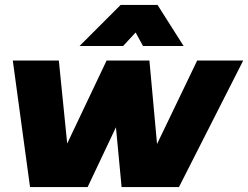

<svg xmlns="http://www.w3.org/2000/svg" viewBox="-20 -760 1008 780"><path d="M781 -514H968L707 0H474L451 -243L336 0H102L32 -514H219L253 -177L413 -514H587L618 -175ZM726 -573H561L531 -628L480 -573H303L470 -740H620Z"/></svg>

Font: Livvic Black
Style: Italic
Weight: 900
Italic angle: -10°
Designer: Jacques Le Bailly, Baron von Fonthausen
Version: Version 1.001; ttfautohint (v1.8.2)